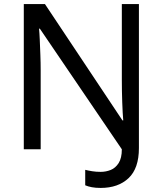

<svg xmlns="http://www.w3.org/2000/svg" viewBox="-20 -734 800 944"><path d="M475 190Q450 190 431.5 186.5Q413 183 399 177V101Q415 105 434 108Q453 111 475 111Q501 111 524.5 101.5Q548 92 563.5 67.5Q579 43 579 0L176 -593H172Q174 -574 175.5 -539Q177 -504 178.5 -464Q180 -424 180 -387V0H97V-714H201L582 -142H586Q583 -174 581 -230.5Q579 -287 579 -342V-714H663V-6Q663 94 612 142Q561 190 475 190Z"/></svg>

Font: Noto Sans Kaithi
Style: Regular
Weight: 400
Designer: Monotype Design Team
Foundry: Monotype Imaging Inc.
Version: Version 2.005; ttfautohint (v1.8.4.7-5d5b)